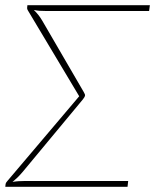

<svg xmlns="http://www.w3.org/2000/svg" viewBox="-20 -723 600 743"><path d="M309 -353Q307.5 -346.5 300 -337.5L67.5 -57.5Q56 -44 46.5 -35Q37 -26 28.5 -19Q40 -21 51.2 -21.8Q62.5 -22.5 73.5 -22.5H476L473.5 0H0.5L1.5 -9.5Q2 -13.5 4 -16.8Q6 -20 8.5 -22.5L286.5 -350.5L88 -682.5Q84.5 -688 85 -692L86 -703H560L557 -680.5H156.5Q143.5 -680.5 133 -681.2Q122.5 -682 111 -684.5Q121 -674.5 128.2 -665.5Q135.5 -656.5 143.5 -643L304 -367Q306.5 -362 308 -359Q309.5 -356 309 -353Z"/></svg>

Font: Lato Thin
Style: Italic
Weight: 200
Italic angle: -7°
Designer: Lukasz Dziedzic
Foundry: tyPoland Lukasz Dziedzic
Version: Version 2.007; 2014-02-27